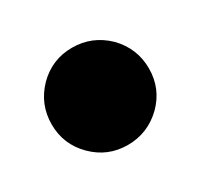

<svg xmlns="http://www.w3.org/2000/svg" viewBox="-66 -519 413 395"><g transform="rotate(-30 140.0 -321.5)"><path d="M58.1 -402.8Q24.4 -368.2 24.4 -320.6Q24.4 -272.9 58.1 -239.3Q91.8 -205.6 139.4 -205.6Q187 -205.6 221.7 -239.3Q255.4 -272.9 255.4 -320.6Q255.4 -368.2 221.7 -402.8Q187 -436.5 139.4 -436.5Q91.8 -436.5 58.1 -402.8Z"/></g></svg>

Font: Friends & Family
Style: Regular
Weight: 400
Designer: Sarang Kulkarni, Maithili Shingre, Noopur Datye
Foundry: Ek Type
Version: Version 1.000;hotconv 1.0.117;makeotfexe 2.5.65602